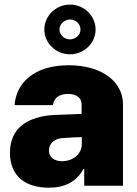

<svg xmlns="http://www.w3.org/2000/svg" viewBox="-20 -828 612 856"><path d="M292 -585.9C354.5 -585.9 406.2 -635.7 406.2 -696.3C406.2 -757.8 354.5 -807.6 292 -807.6C229.5 -807.6 177.7 -757.8 177.7 -696.3C177.7 -635.7 229.5 -585.9 292 -585.9ZM292 -652.3C266.6 -652.3 245.1 -672.9 245.1 -696.3C245.1 -720.7 266.6 -740.2 292 -741.2C318.4 -741.2 338.9 -720.7 338.9 -696.3C338.9 -672.9 318.4 -653.3 292 -652.3ZM24.4 -146.5C24.4 -41 95.7 8.8 197.3 8.8C267.6 8.8 320.3 -16.6 351.6 -74.2H355.5V0H528.3V-362.3C528.3 -464.8 433.6 -537.1 286.1 -537.1C129.9 -537.1 51.8 -456.1 44.9 -359.4H215.8C220.7 -392.6 245.1 -409.2 283.2 -409.2C319.3 -409.2 343.8 -392.6 343.8 -363.3V-320.3L219.7 -315.4C111.3 -308.6 24.4 -263.7 24.4 -146.5ZM198.2 -157.2C198.2 -185.5 219.7 -208 252.9 -211.9C277.3 -214.4 326.2 -216.3 344.7 -216.8V-188.5C345.7 -138.7 302.7 -109.4 256.8 -109.4C222.7 -109.4 198.2 -126 198.2 -157.2Z"/></svg>

Font: Pretendard Black
Style: Regular
Weight: 900
Designer: Base glyphs from Inter by Rasmus Andersson; Hangeul glyphs from Noto Sans CJK(Source Han Sans) by Jang Soo-young and Kan
Foundry: Kil Hyung-jin
Version: Version 1.309;Glyphs 3.2 (3225)